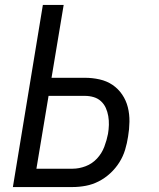

<svg xmlns="http://www.w3.org/2000/svg" viewBox="-20 -755 640 775"><path d="M32 0 153 -735H237L188 -441H323Q353 -441 382 -434.5Q411 -428 434 -412.5Q457 -397 473 -373.5Q489 -350 496 -322Q503 -294 502.5 -263.5Q502 -233 497 -204Q493 -177 485 -150.5Q477 -124 462 -100Q447 -76 425.5 -56Q404 -36 378.5 -23Q353 -10 326 -5Q299 0 273 0ZM127 -74H273Q299 -74 325.5 -84Q352 -94 371.5 -115Q391 -136 401 -162.5Q411 -189 416 -215Q419 -233 419.5 -251Q420 -269 417 -286.5Q414 -304 407 -319.5Q400 -335 387.5 -346.5Q375 -358 358 -363Q341 -368 323 -368H176Z"/></svg>

Font: Iosevka Curly Extended Oblique
Style: Regular
Weight: 400
Width: 7
Italic angle: -9°
Monospace: yes
Designer: Belleve Invis
Foundry: Belleve Invis
Version: Version 11.1.0; ttfautohint (v1.8.3)